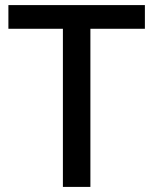

<svg xmlns="http://www.w3.org/2000/svg" viewBox="-20 -734 603 754"><path d="M335 0V-621H549V-714H13V-621H227V0Z"/></svg>

Font: Noto Sans Malayalam Medium
Style: Regular
Weight: 500
Designer: Jelle Bosma - Monotype Design Team
Foundry: Monotype Imaging Inc.
Version: Version 2.104